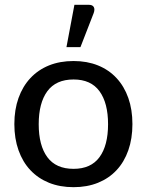

<svg xmlns="http://www.w3.org/2000/svg" viewBox="-20 -769 609 796"><path d="M285 -516Q341 -516 386.2 -497.8Q431.5 -479.5 463.2 -445.2Q495 -411 512 -362.8Q529 -314.5 529 -254.5Q529 -194.5 512 -146Q495 -97.5 463.2 -63.5Q431.5 -29.5 386.2 -11.2Q341 7 285 7Q228.5 7 183.2 -11.2Q138 -29.5 106 -63.5Q74 -97.5 56.8 -146Q39.5 -194.5 39.5 -254.5Q39.5 -314.5 56.8 -362.8Q74 -411 106 -445.2Q138 -479.5 183.2 -497.8Q228.5 -516 285 -516ZM285 -69Q357 -69 392.5 -117.5Q428 -166 428 -254Q428 -342 392.5 -390.8Q357 -439.5 285 -439.5Q212 -439.5 176.2 -390.8Q140.5 -342 140.5 -254Q140.5 -166 176.2 -117.5Q212 -69 285 -69ZM255.5 -573.5 288.5 -749H349Q363.5 -749 368.8 -739.8Q374 -730.5 368.5 -715L313.5 -573.5Z"/></svg>

Font: Lato 2
Style: Regular
Weight: 500
Designer: Lukasz Dziedzic with Adam Twardoch and Botio Nikoltchev
Foundry: tyPoland Lukasz Dziedzic
Version: Version 2.015; 2015-08-06; http://www.latofonts.com/